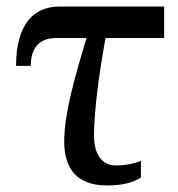

<svg xmlns="http://www.w3.org/2000/svg" viewBox="-20 -556 543 586"><path d="M306 10C357 10 385 1 410 -14V-65C388 -56 361 -51 334 -51C297 -51 267 -77 267 -142C267 -209 279 -312 302 -440H481V-536H161C87 -536 29 -487 29 -355H74C74 -402 93 -440 152 -440H244C206 -313 176 -208 176 -124C176 -39 217 10 306 10Z"/></svg>

Font: Noto Serif Thai Medium
Style: Regular
Weight: 500
Designer: Monotype Design Team
Foundry: Monotype Imaging Inc.
Version: Version 1.901;PS 001.901;hotconv 1.0.88;makeotf.lib2.5.64775